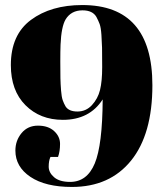

<svg xmlns="http://www.w3.org/2000/svg" viewBox="-20 -731 656 761"><path d="M584 -393Q584 -199 499.5 -94.5Q415 10 265 10Q160 10 100.5 -30Q41 -70 41 -134Q41 -174 65.5 -203.5Q90 -233 130.5 -233Q171 -233 194.5 -211.5Q218 -190 218 -160.5Q218 -131 210 -109H180Q173 -94 173 -70.5Q173 -47 194.5 -28.5Q216 -10 258 -10Q325 -10 355.5 -83Q386 -156 387 -337Q335 -256 229 -256Q139 -256 81 -314Q23 -372 23 -473Q23 -593 102.5 -652Q182 -711 306 -711Q584 -711 584 -393ZM362 -664Q347 -690 307 -690Q262 -690 240 -654Q223 -625 220 -554Q219 -529 219 -486.5Q219 -444 219.5 -421Q220 -398 222 -372.5Q224 -347 228.5 -334Q233 -321 240 -309Q253 -289 287 -289Q321 -289 344.5 -314.5Q368 -340 376.5 -374.5Q385 -409 385 -464.5Q385 -520 384.5 -541.5Q384 -563 382 -592.5Q380 -622 375 -635.5Q370 -649 362 -664Z"/></svg>

Font: SVN-Abril Fatface
Style: Regular
Weight: 400
Designer: Veronika Burian, Jos? Scaglione
Foundry: TypeTogether
Version: Version 1.001